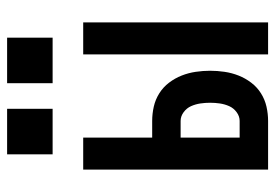

<svg xmlns="http://www.w3.org/2000/svg" viewBox="-137 -637 774 540"><g transform="rotate(-90 250.0 -367.0)"><path d="M367 0V-520H457V0ZM43 0V-520H133V-326H180Q200 -326 220 -321.5Q240 -317 257.5 -306Q275 -295 287.5 -278.5Q300 -262 307.5 -243Q315 -224 318 -203.5Q321 -183 321 -163Q321 -143 318 -122.5Q315 -102 307.5 -83Q300 -64 287.5 -47.5Q275 -31 257.5 -20Q240 -9 220 -4.5Q200 0 180 0ZM180 -80Q193 -80 204.5 -88.5Q216 -97 221.5 -109.5Q227 -122 229 -135.5Q231 -149 231 -163Q231 -177 229 -190.5Q227 -204 221.5 -216.5Q216 -229 204.5 -237.5Q193 -246 180 -246H133V-80ZM286 -606V-734H414V-606ZM86 -606V-734H214V-606Z"/></g></svg>

Font: Iosevka SS04 Medium
Style: Regular
Weight: 500
Monospace: yes
Designer: Belleve Invis
Foundry: Belleve Invis
Version: Version 19.0.0; ttfautohint (v1.8.4)